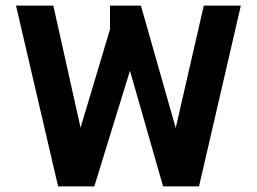

<svg xmlns="http://www.w3.org/2000/svg" viewBox="-20 -664 915 684"><path d="M187 0H316L443 -412L561 0H689L838 -644H706L606 -208L482 -644H372V-560L267 -209L170 -644H37Z"/></svg>

Font: Kanit Medium
Style: Regular
Weight: 500
Designer: Katatrad Team
Foundry: CadsonDemak
Version: Version 1.000;PS 001.000;hotconv 1.0.88;makeotf.lib2.5.64775